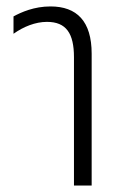

<svg xmlns="http://www.w3.org/2000/svg" viewBox="-20 -577 376 597"><path d="M210 0H265V-410C265 -511 219 -557 137 -557C86 -557 46 -539 22 -526V-472C53 -494 90 -509 126 -509C186 -509 210 -473 210 -399Z"/></svg>

Font: Noto Sans Thai Cond Light
Style: Regular
Weight: 300
Width: 3
Designer: Monotype Design Team
Foundry: Monotype Imaging Inc.
Version: Version 2.002